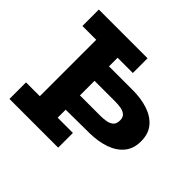

<svg xmlns="http://www.w3.org/2000/svg" viewBox="-167 -864 1042 1042"><g transform="rotate(45 353.5 -343.0)"><path d="M243 -174V-284H448Q468 -284 489.5 -287.5Q511 -291 525.5 -303Q540 -315 540 -342Q540 -366 526.5 -377.5Q513 -389 492 -392.5Q471 -396 448 -396H244V-507H473Q538 -507 589.5 -489.5Q641 -472 671 -436Q701 -400 701 -342Q701 -286 671 -249.5Q641 -213 589.5 -195Q538 -177 473 -176ZM33 0V-127H272V-113H407V0ZM139 -70V-618H290V-70ZM33 -560V-686H407V-573H262V-560Z"/></g></svg>

Font: BioRhyme ExtraBold ExtraBold
Style: Regular
Weight: 800
Version: Version 1.600;gftools[0.9.33]